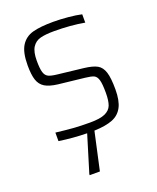

<svg xmlns="http://www.w3.org/2000/svg" viewBox="-133 -598 709 868"><g transform="rotate(-20 221.0 -164.0)"><path d="M236 8 196 190H147V185L201 8Q134 7 67 -3V-44Q117 -38 151.5 -35.5Q186 -33 230 -33Q279 -33 303 -44Q327 -55 335 -76Q343 -97 343 -135Q343 -178 337.5 -197Q332 -216 319.5 -222Q307 -228 278 -231L152 -245Q112 -250 91 -263Q70 -276 61.5 -301.5Q53 -327 53 -372Q53 -435 73 -466.5Q93 -498 130 -508Q167 -518 229 -518Q262 -518 300 -514.5Q338 -511 364 -505V-465Q297 -477 218 -477Q177 -477 152 -470.5Q127 -464 113 -442.5Q99 -421 99 -378Q99 -340 104.5 -322Q110 -304 123.5 -297.5Q137 -291 165 -288L288 -274Q330 -269 350.5 -257.5Q371 -246 380 -218Q389 -190 389 -135Q389 -81 373 -50.5Q357 -20 324.5 -7Q292 6 236 8Z"/></g></svg>

Font: Saira Semi Condensed ExtraLight
Style: Regular
Weight: 200
Width: 4
Designer: Hector Gatti with collaboration of the Omnibus-Type team
Foundry: Omnibus-Type
Version: Version 1.001; ttfautohint (v1.8)